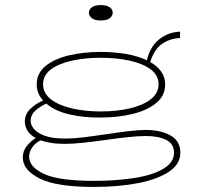

<svg xmlns="http://www.w3.org/2000/svg" viewBox="-20 -571 798 758"><path d="M425 -521Q425 -508 413 -499Q401 -490 377 -490Q355 -490 343 -499Q331 -508 331 -521Q331 -534 343 -542.5Q355 -551 377 -551Q401 -551 413 -542.5Q425 -534 425 -521ZM632 -238Q632 -193 596.5 -164Q561 -135 503 -121Q445 -107 377 -107Q311 -106 253.5 -119.5Q196 -133 163 -162Q140 -152 120.5 -135Q101 -118 101 -93Q101 -78 114 -62Q127 -46 157 -35Q187 -24 239 -24Q268 -24 310 -29Q352 -34 398 -41Q444 -48 486 -53Q528 -58 556 -58Q613 -58 652.5 -36.5Q692 -15 692 32Q692 77 647 107Q602 137 525 152Q448 167 351 167Q202 167 136 133.5Q70 100 70 51Q70 24 86.5 4.5Q103 -15 121 -26Q96 -40 87 -57.5Q78 -75 78 -90Q78 -122 101.5 -143Q125 -164 150 -174Q125 -202 125 -238Q125 -282 160 -310.5Q195 -339 252.5 -352.5Q310 -366 377 -366Q430 -366 477 -358Q524 -350 560 -333Q572 -386 607.5 -415Q643 -444 691 -446V-421Q651 -419 620 -398Q589 -377 573 -326Q600 -311 616 -289Q632 -267 632 -238ZM150 -238Q150 -203 181 -179Q212 -155 264 -143Q316 -131 377 -131Q440 -131 492 -143Q544 -155 575 -179Q606 -203 606 -238Q606 -274 575 -297Q544 -320 492 -331.5Q440 -343 377 -343Q316 -343 264 -331.5Q212 -320 181 -297Q150 -274 150 -238ZM95 48Q95 88 153.5 115.5Q212 143 350 143Q440 143 512 131.5Q584 120 625.5 95Q667 70 667 32Q667 -3 636.5 -18.5Q606 -34 556 -34Q526 -34 484.5 -29.5Q443 -25 397 -18.5Q351 -12 308.5 -7.5Q266 -3 236 -3Q205 -3 181 -7Q157 -11 140 -17Q120 -7 107.5 10.5Q95 28 95 48Z"/></svg>

Font: BhuTuka Expanded One
Style: Regular
Weight: 400
Designer: Erin McLaughlin
Version: Version 1.000; ttfautohint (v1.8.3)